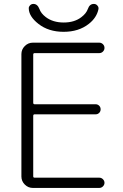

<svg xmlns="http://www.w3.org/2000/svg" viewBox="-20 -969 619 968"><path d="M154.3 -701.2Q147.5 -701.2 147.5 -693.4V-451.2Q147.5 -443.4 154.3 -443.4H461.9Q472.7 -443.4 480 -436Q487.3 -428.7 487.3 -418Q487.3 -407.2 480 -399.9Q472.7 -392.6 461.9 -392.6H154.3Q147.5 -392.6 147.5 -384.8V-80.1Q147.5 -73.2 154.3 -73.2H480.5Q491.2 -73.2 499 -65.4Q506.8 -57.6 506.8 -47.4Q506.8 -37.1 499 -29.3Q491.2 -21.5 480.5 -21.5H145.5Q122.1 -21.5 105 -38.6Q87.9 -55.7 87.9 -79.1V-696.3Q87.9 -719.7 105 -736.8Q122.1 -753.9 145.5 -753.9H480.5Q491.2 -753.9 499 -746.1Q506.8 -738.3 506.8 -727.5Q506.8 -716.8 499 -709Q491.2 -701.2 480.5 -701.2ZM125 -927.7Q125 -935.5 130.9 -941.4Q137.7 -949.2 148.4 -949.2Q168.9 -949.2 178.7 -923.8Q186.5 -901.4 210.9 -882.8Q247.1 -855.5 301.3 -855.5Q355.5 -855.5 390.6 -882.8Q415 -901.4 422.9 -923.8Q431.6 -949.2 453.1 -949.2Q463.9 -949.2 470.7 -941.4Q476.6 -935.5 476.6 -927.7Q476.6 -925.8 476.6 -923.8Q467.8 -879.9 427.7 -848.6Q377 -808.6 300.8 -808.6Q224.6 -808.6 173.8 -848.6Q125 -886.7 125 -927.7Z"/></svg>

Font: Gen Jyuu Gothic Light
Style: Regular
Weight: 200
Designer: [Source Han Sans]
Ryoko NISHIZUKA  (kana & ideographs); Paul D. Hunt (Latin, Greek & Cyrillic); Wenlong ZHANG  (bopomofo
Version: Version 1.002.20150607